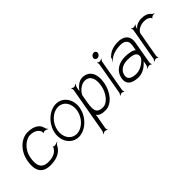

<svg xmlns="http://www.w3.org/2000/svg" viewBox="43 -1247 2139 2139"><g transform="rotate(-45 1112.5 -178.0)"><path d="M62 -207C30 -27 122 11 210 11C328 11 387 -37 413 -89C420 -102 435 -116 445 -122L443 -125C433 -119 412 -112 399 -112H388C384 -112 376 -116 375 -119L371 -118C372 -114 370 -103 367 -99C349 -72 315 -32 218 -32C147 -32 85 -63 110 -207C131 -328 227 -390 284 -390C364 -390 395 -352 406 -322C407 -317 407 -304 404 -300L408 -299C411 -302 419 -307 425 -307H433C448 -307 467 -299 475 -293L477 -296C469 -302 459 -318 456 -332C445 -389 389 -432 288 -432C191 -432 87 -346 62 -207Z M539 -211C557 -312 642 -391 727 -391C812 -391 867 -311 849 -211C831 -111 748 -30 663 -30C578 -30 521 -110 539 -211ZM497 -211C475 -89 551 11 656 11C760 11 869 -88 891 -211C913 -334 838 -432 734 -432C629 -432 519 -333 497 -211Z M992 -187 1009 -285C1014 -315 1075 -387 1142 -387C1225 -387 1251 -314 1234 -218C1217 -121 1150 -33 1078 -33C975 -33 980 -100 992 -187ZM868 179 871 182C878 176 895 169 906 169C917 169 932 176 937 182L940 179C935 173 931 157 933 146L961 -11C962 -17 962 -24 962 -30C984 -3 1014 11 1072 11C1180 11 1259 -101 1280 -218C1303 -351 1250 -432 1150 -432C1095 -432 1050 -388 1019 -346C1021 -354 1023 -364 1024 -371L1029 -398C1031 -409 1041 -425 1048 -431L1046 -434C1039 -428 1021 -421 1010 -421C999 -421 985 -428 980 -434L976 -431C981 -425 985 -409 983 -398L887 146C885 157 875 173 868 179Z M1304 9 1307 12C1313 7 1329 0 1340 0C1350 0 1364 7 1368 12L1371 9C1367 4 1363 -11 1365 -22L1431 -399C1433 -409 1443 -424 1449 -429L1446 -432C1440 -427 1424 -420 1414 -420C1403 -420 1389 -427 1385 -432L1382 -429C1386 -424 1390 -409 1388 -399L1322 -22C1320 -11 1310 4 1304 9ZM1390 -501C1386 -481 1401 -464 1422 -464C1443 -464 1462 -481 1466 -501C1470 -521 1456 -538 1435 -538C1414 -538 1394 -521 1390 -501Z M1499 -113C1514 -200 1598 -215 1643 -215C1765 -215 1778 -177 1771 -136C1766 -106 1687 -34 1608 -34C1540 -34 1489 -57 1499 -113ZM1453 -113C1437 -20 1512 11 1600 11C1667 11 1723 -33 1762 -76C1759 -67 1757 -57 1756 -49L1751 -23C1749 -12 1739 4 1732 10L1735 13C1742 7 1759 0 1770 0C1781 0 1796 7 1801 13L1804 10C1799 4 1795 -12 1797 -23L1843 -286C1862 -396 1787 -432 1715 -432C1640 -432 1586 -412 1548 -375C1547 -373 1539 -367 1538 -369L1535 -366C1536 -365 1532 -350 1530 -347C1525 -335 1518 -323 1511 -315L1514 -313C1518 -319 1527 -329 1535 -336C1573 -367 1631 -388 1707 -388C1755 -388 1812 -370 1797 -286L1786 -224C1768 -250 1701 -259 1648 -259C1561 -259 1472 -220 1453 -113Z M1841 9 1844 12C1850 7 1866 0 1877 0C1887 0 1901 7 1905 12L1908 9C1904 4 1900 -11 1902 -22L1954 -316C1961 -357 2023 -388 2072 -388C2115 -388 2131 -383 2156 -365C2160 -362 2167 -351 2166 -347L2170 -346C2171 -351 2183 -360 2189 -363C2200 -367 2217 -367 2225 -366V-370C2217 -371 2205 -376 2199 -384C2169 -421 2127 -432 2080 -432C2032 -432 1986 -412 1969 -384L1966 -386L1969 -400C1971 -410 1980 -425 1986 -430L1983 -433C1977 -428 1961 -421 1951 -421C1940 -421 1926 -428 1922 -433L1919 -430C1923 -425 1928 -410 1926 -400L1859 -22C1857 -11 1847 4 1841 9Z"/></g></svg>

Font: Armata Saber
Style: RgIta
Weight: 400
Designer: Jasper
Foundry: Cannot Into Space Fonts
Version: Version 0.970